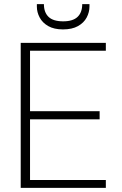

<svg xmlns="http://www.w3.org/2000/svg" viewBox="-20 -907 589 927"><path d="M80 0V-700H491V-662H125V-370H461V-331H125V-38H491V0ZM284 -765Q241 -765 213 -781Q185 -797 171.5 -822.5Q158 -848 158 -875V-887H192Q192 -847 214.5 -825.5Q237 -804 285 -804Q332 -804 354.5 -825.5Q377 -847 377 -887H412V-876Q412 -848 398.5 -822.5Q385 -797 356.5 -781Q328 -765 284 -765Z"/></svg>

Font: DM Sans 11pt ExtraLight
Style: Regular
Weight: 250
Version: Version 4.004;gftools[0.9.30]